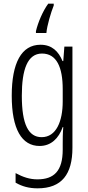

<svg xmlns="http://www.w3.org/2000/svg" viewBox="-20 -786 482 1047"><path d="M273 -756V-766H243C213 -725 187 -663 176 -616V-606H233C236 -645 258 -719 273 -756ZM201 -542C97 -542 44 -443 44 -264C44 -81 99 10 196 10C258 10 300 -31 322 -93H325C322 -57 322 -28 322 -2V30C322 146 275 192 184 192C142 192 106 180 65 158V210C101 231 139 241 185 241C317 241 375 164 375 20V-532H331L325 -453H321C299 -506 263 -542 201 -542ZM209 -494C289 -494 322 -419 322 -300V-233C322 -125 287 -38 207 -38C135 -38 99 -108 99 -264C99 -407 130 -494 209 -494Z"/></svg>

Font: Noto Sans Gujarati UI ExtraCondensed Light
Style: Regular
Weight: 300
Width: 2
Designer: Jelle Bosma - Monotype Design Team, Universal Thirst
Foundry: Monotype Imaging Inc.
Version: Version 2.106